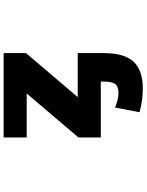

<svg xmlns="http://www.w3.org/2000/svg" viewBox="103 -667 794 1040"><g transform="rotate(-90 500.0 -147.0)"><path d="M513.7 -399.4H275.4V-524.4H732.4V-403.3L494.1 -123H732.4V-72.3V-4.9V17.6Q732.4 129.9 685.5 179.7Q638.7 229.5 541 229.5Q476.6 229.5 412.1 211.9L437.5 79.1Q478.5 96.7 515.6 97.7Q550.8 97.7 564.5 80.6Q578.1 63.5 578.1 17.6V2H275.4V-119.1Z"/></g></svg>

Font: Gen Shin Gothic Monospace Heavy
Style: Bold
Weight: 800
Designer: [Source Han Sans]
Ryoko NISHIZUKA  (kana & ideographs); Paul D. Hunt (Latin, Greek & Cyrillic); Wenlong ZHANG  (bopomofo
Version: Version 1.002.20150607